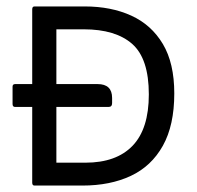

<svg xmlns="http://www.w3.org/2000/svg" viewBox="-20 -576 611 596"><path d="M80 -244H27Q19 -244 19 -253V-307Q19 -315 27 -315H80V-547Q80 -556 87 -556H243Q325 -556 387.5 -527.5Q450 -499 485.5 -439.5Q521 -380 521 -286Q521 -187 485.5 -123.5Q450 -60 386 -30Q322 0 236 0H87Q80 0 80 -9ZM155 -71H245Q341 -71 391.5 -123.5Q442 -176 442 -283Q442 -394 390.5 -439.5Q339 -485 240 -485H155V-315H283Q328 -315 328 -272V-256Q328 -244 317 -244H155Z"/></svg>

Font: Zain
Style: Regular
Weight: 400
Designer: Zain,Boutros
Foundry: Mobile Telecommunications Company (Zain), 2024
Version: Version 1.51; ttfautohint (v1.8.4)